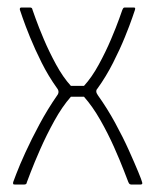

<svg xmlns="http://www.w3.org/2000/svg" viewBox="-20 -492 414 512"><path d="M19 0Q17 0 16 -0.5Q15 -1 15 -2Q15 -3 15 -6Q15 -6 23.5 -28.5Q32 -51 48 -86Q64 -121 85.5 -161Q107 -201 132 -237Q136 -242 136 -247Q136 -252 132 -257Q109 -289 91 -325Q73 -361 60 -393Q47 -425 40 -445.5Q33 -466 33 -466Q32 -472 37 -472H60Q62 -472 64 -471Q66 -470 67 -465Q67 -465 75 -442.5Q83 -420 97 -387Q111 -354 129.5 -320Q148 -286 169 -263Q178 -263 186.5 -263Q195 -263 204 -263Q225 -286 243.5 -320Q262 -354 276 -387Q290 -420 298 -442.5Q306 -465 306 -465Q308 -470 309.5 -471Q311 -472 313 -472H336Q339 -472 340 -471Q341 -470 340 -466Q340 -466 333 -445.5Q326 -425 313 -393Q300 -361 281.5 -324.5Q263 -288 240 -256Q233 -249 241 -238Q266 -203 287 -164.5Q308 -126 323.5 -91.5Q339 -57 348.5 -34Q358 -11 359 -6Q360 -3 359 -1.5Q358 0 355 0H329Q328 0 326 -1Q324 -2 322 -7Q320 -12 310 -38Q300 -64 284 -100Q268 -136 247.5 -172Q227 -208 204 -234Q198 -234 192.5 -234Q187 -234 181 -234Q175 -234 169 -234Q146 -208 125 -170Q104 -132 87.5 -94.5Q71 -57 61.5 -32Q52 -7 52 -7Q51 -2 49 -1Q47 0 45 0Z"/></svg>

Font: Glory Thin
Style: Regular
Weight: 100
Designer: Robert Leuschke
Foundry: Robert Leuschke
Version: Version 1.011